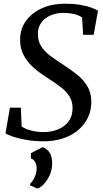

<svg xmlns="http://www.w3.org/2000/svg" viewBox="-20 -772 573 1064"><path d="M220 11Q172.5 11 129 3.8Q85.5 -3.5 54 -14Q22.5 -24.5 10.5 -33.5L35 -175.5H95.5L100 -71Q120 -57 153.2 -48.5Q186.5 -40 221 -40Q252.5 -40 281 -48Q309.5 -56 332 -71.8Q354.5 -87.5 367.8 -111.5Q381 -135.5 382 -167.5Q383.5 -205.5 367 -234Q350.5 -262.5 321.2 -285.8Q292 -309 255.5 -332Q226 -350.5 197 -371.8Q168 -393 144.2 -419Q120.5 -445 106 -477.2Q91.5 -509.5 91.5 -550Q91 -612 124.5 -657.2Q158 -702.5 214 -727Q270 -751.5 338 -751.5Q386.5 -751.5 423 -745.5Q459.5 -739.5 484.2 -730.5Q509 -721.5 523 -712.5L499 -579H440.5L435 -675Q420 -686.5 393 -693.5Q366 -700.5 329.5 -700.5Q294 -700.5 262.2 -687.5Q230.5 -674.5 210.2 -648.5Q190 -622.5 190 -584Q189.5 -544 208.5 -515Q227.5 -486 259.2 -462.2Q291 -438.5 329 -414.5Q367 -389.5 403 -361.8Q439 -334 462.2 -297.2Q485.5 -260.5 486 -210Q486.5 -145.5 453 -95.5Q419.5 -45.5 359.8 -17.2Q300 11 220 11ZM146.5 255 147 245Q157 237.5 165.2 223.2Q173.5 209 178.5 192.2Q183.5 175.5 183 160.5Q183 142 174.8 126.2Q166.5 110.5 151.5 106.5V76.5L216.5 43.5Q246.5 55.5 258.2 79.8Q270 104 269 137.5Q268.5 170.5 255 199.5Q241.5 228.5 223 248.2Q204.5 268 187 273Z"/></svg>

Font: Merriweather 20pt
Style: Italic
Weight: 400
Italic angle: -7.8°
Version: Version 2.101